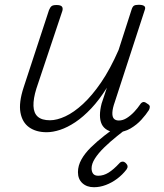

<svg xmlns="http://www.w3.org/2000/svg" viewBox="-20 -536 686 803"><path d="M175 17Q131 17 102 -3.5Q73 -24 65.5 -65.5Q58 -107 79 -171L185 -494Q190 -506 196 -510.5Q202 -515 216 -515Q233 -515 238.5 -509Q244 -503 241 -491L132 -165Q119 -123 120 -93Q121 -63 138 -48Q155 -33 189 -33Q218 -33 253.5 -49.5Q289 -66 327 -101Q365 -136 403 -191.5Q441 -247 476 -327L530 -495Q534 -508 540 -512Q546 -516 560 -516Q577 -516 583.5 -510.5Q590 -505 585 -493L460 -109Q451 -84 450 -66Q449 -48 456 -40Q463 -32 477 -32Q494 -32 510.5 -42.5Q527 -53 541.5 -68.5Q556 -84 566 -99Q571 -107 578 -109Q585 -111 595 -103Q606 -97 606.5 -90.5Q607 -84 603 -76Q591 -57 571.5 -35.5Q552 -14 525.5 1.5Q499 17 468 17Q445 17 429 8Q413 -1 405.5 -16.5Q398 -32 398 -54Q398 -76 405 -103L427 -169Q395 -118 361.5 -82.5Q328 -47 295 -25Q262 -3 231.5 7Q201 17 175 17ZM373 247Q343 247 324.5 230Q306 213 306 184Q306 157 320.5 131Q335 105 360 80.5Q385 56 417.5 30.5Q450 5 487 -20L532 -18V-15Q500 9 470 33Q440 57 415.5 81Q391 105 377 127Q363 149 363 168Q363 182 369.5 190.5Q376 199 391 199Q413 199 434 186Q455 173 479 147Q484 141 491.5 140Q499 139 507 147Q513 153 513.5 159.5Q514 166 509 173Q492 195 470 211.5Q448 228 423 237.5Q398 247 373 247Z"/></svg>

Font: Playwrite CU ExtraLight
Style: Regular
Weight: 250
Designer: Veronika Burian, José Scaglione
Foundry: TypeTogether
Version: Version 1.002